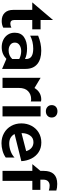

<svg xmlns="http://www.w3.org/2000/svg" viewBox="875 -1654 793 2583"><g transform="rotate(90 1271.5 -362.5)"><path d="M262 11Q313 11 352 -10V-119Q324 -105 297 -105Q249 -105 249 -159V-400H375V-512H249V-679L12 -400H113V-144Q113 -71 152 -30Q191 11 262 11Z M658 -82Q614 -82 583.5 -104Q553 -126 553 -166Q553 -206 586.5 -228.5Q620 -251 668 -251Q722 -251 774 -225V-131Q728 -82 658 -82ZM662 -521Q563 -521 460 -479V-372Q539 -413 635 -413Q703 -413 738.5 -390Q774 -367 774 -317V-302Q719 -330 631 -330Q539 -330 479.5 -289Q420 -248 420 -164Q420 -110 447 -70Q474 -30 518 -9.5Q562 11 613 11Q663 11 701.5 -5Q740 -21 772 -52L907 6V-310Q907 -413 842.5 -467Q778 -521 662 -521Z M1319 -521Q1269 -521 1229.5 -497.5Q1190 -474 1164 -430L1027 -512V0H1163V-220Q1163 -302 1206 -343.5Q1249 -385 1315 -385Q1335 -385 1345 -380V-518Q1333 -521 1319 -521Z M1546 -512H1410V0H1546ZM1394 -661Q1394 -626 1418 -604.5Q1442 -583 1477 -583Q1514 -583 1537.5 -604.5Q1561 -626 1561 -661Q1561 -698 1537.5 -718.5Q1514 -739 1477 -739Q1440 -739 1417 -718Q1394 -697 1394 -661Z M1910 -90Q1865 -90 1833 -109Q1801 -128 1783 -162L2148 -253Q2144 -326 2113.5 -387.5Q2083 -449 2027.5 -485.5Q1972 -522 1897 -522Q1823 -522 1764.5 -487Q1706 -452 1673 -390.5Q1640 -329 1640 -254Q1640 -177 1674.5 -116Q1709 -55 1770 -20.5Q1831 14 1907 14Q1957 14 2008.5 -0.5Q2060 -15 2099 -43V-161Q2065 -128 2013 -109Q1961 -90 1910 -90ZM1893 -416Q1938 -416 1969.5 -389.5Q2001 -363 2013 -318L1772 -256L1771 -261Q1771 -323 1802.5 -369.5Q1834 -416 1893 -416Z M2454 -736Q2279 -736 2279 -554V-510L2188 -401H2279V0H2413V-401H2534V-509H2397V-550Q2397 -591 2419 -612.5Q2441 -634 2478 -634Q2510 -634 2543 -623V-724Q2507 -736 2454 -736Z"/></g></svg>

Font: Geom SemiBold
Style: Bold
Weight: 600
Version: Version 1.102